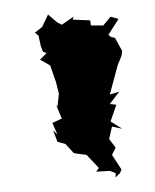

<svg xmlns="http://www.w3.org/2000/svg" viewBox="-20 -812 213 264"><path d="M139 -568 145 -574 147 -579 134 -599 139 -609 130 -621 134 -638 148 -635 132 -645 140 -668 131 -669 144 -686 131 -682C135 -696 138 -709 142 -723L147 -735L148 -742L138 -760L133 -761L129 -764L143 -786L132 -789L122 -777H105L104 -784L80 -785L81 -789L65 -778L59 -781L46 -792L38 -775L28 -767L33 -763L36 -749L39 -741L44 -739L35 -730L49 -722L57 -699L61 -683L59 -665L57 -668L65 -649L52 -643L59 -627L53 -633L59 -617L70 -614L81 -602L84 -601L99 -599L116 -581L112 -576L131 -577L139 -574Z"/></svg>

Font: Charger Distortion
Style: 1
Weight: 400
Designer: Jasper
Foundry: Cannot Into Space Fonts
Version: Version 0.98